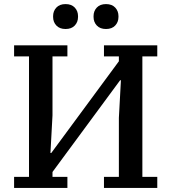

<svg xmlns="http://www.w3.org/2000/svg" viewBox="-20 -920 839 940"><path d="M49 -54H122V-644H49V-698H310V-644H237V-355L227 -171H231L562 -620V-644H489V-698H750V-644H677V-54H750V0H489V-54H562V-343L572 -527H568L237 -78V-54H310V0H49ZM301 -778Q272 -778 256 -795Q240 -812 240 -837V-841Q240 -866 256 -883Q272 -900 301 -900Q330 -900 346 -883Q362 -866 362 -841V-837Q362 -812 346 -795Q330 -778 301 -778ZM499 -778Q470 -778 454 -795Q438 -812 438 -837V-841Q438 -866 454 -883Q470 -900 499 -900Q528 -900 544 -883Q560 -866 560 -841V-837Q560 -812 544 -795Q528 -778 499 -778Z"/></svg>

Font: IBM Plex Serif Medm
Style: Regular
Weight: 500
Designer: Mike Abbink, Paul van der Laan, Pieter van Rosmalen
Foundry: Bold Monday
Version: Version 3.001